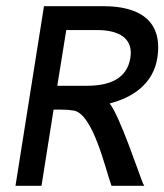

<svg xmlns="http://www.w3.org/2000/svg" viewBox="-20 -600 531 620"><path d="M30 0H114L153 -246H178C193 -246 206 -245 218 -243C280 -233 320 -56 339 -3L340 0H446L442 -7C431 -32 367 -226 334 -266C406 -284 475 -328 488 -413C508 -541 419 -580 315 -580H122ZM165 -323 194 -503H293C365 -503 411 -476 401 -413C390 -345 333 -323 260 -323Z"/></svg>

Font: Charger Pro
Style: BdObl
Weight: 700
Designer: Jasper
Foundry: Cannot Into Space Fonts
Version: Version 1.09